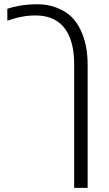

<svg xmlns="http://www.w3.org/2000/svg" viewBox="-20 -660 521 920"><path d="M335.4 240.2V-350.6Q335.4 -450.7 300.3 -508.8Q281.2 -541 251.5 -559.6Q210.9 -585.9 149.4 -585.9Q126.5 -585.9 106 -583.3Q85.4 -580.6 67.4 -576.2Q57.1 -574.2 40 -568.8Q22.9 -563.5 15.1 -561V-617.7Q37.1 -626 75.2 -632.8Q113.8 -639.6 162.1 -639.6Q209.5 -639.6 252.9 -622.6Q296.4 -605.5 323.7 -578.1Q350.6 -550.8 368.2 -512.2Q399.9 -444.3 399.9 -350.6V240.2Z"/></svg>

Font: Open Sans Light
Style: Regular
Weight: 300
Designer: Monotype Design Team
Foundry: Monotype Imaging Inc.
Version: Version 3.000; ttfautohint (v1.8.4)